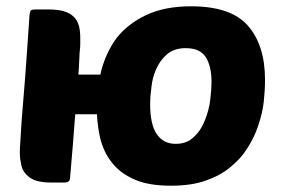

<svg xmlns="http://www.w3.org/2000/svg" viewBox="-20 -580 894 610"><path d="M768 -498Q822 -436 822 -326Q822 -310 821 -293Q820 -276 818 -257Q814 -221 801 -183Q795 -164 786.5 -146Q778 -128 767 -111Q756 -93 742.5 -78Q729 -63 712 -49Q695 -35 675.5 -24.5Q656 -14 633 -6Q588 10 523 10Q453 10 409 -9Q362 -29 336 -63Q322 -80 313 -99.5Q304 -119 298 -142Q294 -160 291.5 -178.5Q289 -197 288 -217H219Q219 -209 218 -204Q215 -166 211.5 -120Q208 -74 203 -20Q203 -7 198 -4Q195 0 181 0H145Q114 0 95 -6Q78 -11 64 -25Q52 -37 48 -54Q46 -63 44.5 -73Q43 -83 43 -95Q43 -103 43.5 -113Q44 -123 45 -137Q46 -151 47 -170Q48 -189 50 -213Q52 -237 54.5 -267.5Q57 -298 60 -336Q63 -374 66 -419.5Q69 -465 73 -521Q74 -542 78 -547Q81 -550 94 -550H133Q164 -550 184 -544Q203 -538 215 -526Q226 -515 231 -497Q235 -481 235 -459Q235 -451 235 -440Q235 -429 233 -414Q232 -400 231.5 -382.5Q231 -365 229 -343H299Q300 -347 302 -357Q310 -386 322 -411.5Q334 -437 351 -460Q387 -505 444 -532Q503 -560 587 -560Q714 -560 768 -498ZM648 -263Q650 -280 651 -294Q652 -308 652 -320Q652 -369 634 -398Q616 -427 570 -427Q533 -427 510 -407Q489 -389 476 -360Q464 -333 461 -302Q459 -287 458 -274.5Q457 -262 457 -251Q457 -184 478 -154Q499 -123 538 -123Q574 -123 596 -145Q619 -166 631 -198Q644 -230 648 -263Z"/></svg>

Font: Poetsen One
Style: Regular
Weight: 400
Designer: Pablo Impallari, Rodrigo Fuenzalida
Foundry: Pablo Impallari, Rodrigo Fuenzalida
Version: Version 1.001; ttfautohint (v0.93) -l 8 -r 50 -G 200 -x 14 -